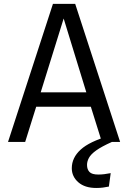

<svg xmlns="http://www.w3.org/2000/svg" viewBox="-20 -726 655 982"><path d="M444.6 -180H165.1L108.7 0H21L250.8 -706.2H364.6L594.4 0H501ZM188.2 -253.8H421.5L305.6 -631.3ZM539 -31.3 552.3 0Q499.5 23.6 472.1 43.3Q444.6 63.1 434.9 81.3Q425.1 99.5 425.1 117.4Q425.1 140.5 437.7 153.6Q450.3 166.7 482.6 166.7Q511.3 166.7 546.2 159.5L536.9 228.2Q521.5 231.3 506.9 233.3Q492.3 235.4 472.3 235.4Q413.8 235.4 380.5 206.2Q347.2 176.9 347.2 134.4Q347.2 80.5 392.6 39.2Q437.9 -2.1 539 -31.3Z"/></svg>

Font: FiraCode Nerd Font
Style: Regular
Weight: 400
Designer: Carrois Corporate, Edenspiekermann AG, Nikita Prokopov
Foundry: Carrois Corporate, Edenspiekermann AG, Nikita Prokopov
Version: Version 6.002;Nerd Fonts 2.1.0